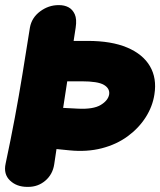

<svg xmlns="http://www.w3.org/2000/svg" viewBox="-38 -709 627 751"><path d="M69 22Q27 22 1 -3Q-25 -28 -16 -69Q4 -163 20 -248.5Q36 -334 50 -420Q64 -506 79 -601Q86 -640 119 -664.5Q152 -689 191 -689H193Q214 -689 230 -680.5Q246 -672 254.5 -653Q263 -634 258 -601L250 -549H305Q398 -549 459.5 -523Q521 -497 548.5 -450Q576 -403 566 -340Q559 -293 532 -250.5Q505 -208 461.5 -176Q418 -144 360 -129Q302 -114 233 -121L183 -126L174 -66Q168 -27 139.5 -2.5Q111 22 72 22ZM225 -391 209 -287 267 -284Q327 -281 356 -298.5Q385 -316 389 -340Q392 -363 368.5 -377Q345 -391 281 -391Z"/></svg>

Font: Winky Sans ExtraBold
Style: Italic
Weight: 800
Italic angle: -8.97852°
Designer: Simon Atzbach
Foundry: typofactur
Version: Version 1.205